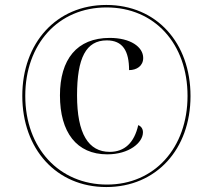

<svg xmlns="http://www.w3.org/2000/svg" viewBox="-20 -745 820 775"><path d="M409 10C611 10 749 -143 749 -357C749 -572 612 -725 409 -725C207 -725 70 -571 70 -358C70 -144 207 10 409 10ZM412 0C220 0 82 -146 82 -358C82 -567 215 -715 410 -715C605 -715 737 -567 737 -358C737 -149 604 0 412 0ZM413 -122C501 -122 557 -169 557 -211C557 -225 550 -235 538 -240C522 -169 483 -132 423 -132C337 -132 291 -205 291 -360C291 -511 327 -582 411 -582C475 -582 501 -540 501 -462C532 -462 558 -479 558 -511C558 -556 506 -592 423 -592C290 -592 222 -505 222 -360C222 -211 289 -122 413 -122Z"/></svg>

Font: Noto Serif Display SemiCondensed
Style: Italic
Weight: 400
Width: 4
Italic angle: -12°
Designer: Monotype Design Team
Foundry: Monotype Imaging Inc.
Version: Version 2.009